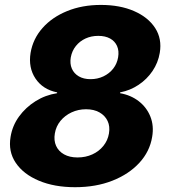

<svg xmlns="http://www.w3.org/2000/svg" viewBox="-20 -758 692 788"><path d="M288.1 10.3Q203.1 10.3 139.6 -16.4Q76.2 -43 44.7 -89.6Q13.2 -136.2 23.4 -196.3Q30.8 -242.2 58.1 -279.8Q85.4 -317.4 126 -342.8Q166.5 -368.2 214.4 -375.5V-378.9Q155.8 -390.6 125.7 -435.5Q95.7 -480.5 105.5 -541Q115.2 -598.6 154.5 -643.1Q193.8 -687.5 255.6 -712.6Q317.4 -737.8 394 -737.8Q472.2 -737.8 530 -712.6Q587.9 -687.5 616.7 -643.1Q645.5 -598.6 635.7 -541Q628.9 -500.5 606 -466.6Q583 -432.6 548.6 -409.7Q514.2 -386.7 473.1 -378.9L472.7 -375.5Q517.1 -367.7 549.6 -342.5Q582 -317.4 597.2 -279.5Q612.3 -241.7 604.5 -196.3Q594.7 -136.2 551.8 -89.6Q508.8 -43 441.2 -16.4Q373.5 10.3 288.1 10.3ZM298.3 -111.8Q331.5 -111.8 358.9 -124.3Q386.2 -136.7 404.3 -159.2Q422.4 -181.6 427.2 -210.4Q432.1 -239.3 421.6 -261.5Q411.1 -283.7 388.4 -296.6Q365.7 -309.6 333 -309.6Q301.3 -309.6 273.9 -296.9Q246.6 -284.2 228.3 -262Q210 -239.7 205.1 -210.4Q200.2 -181.6 210.2 -159.4Q220.2 -137.2 242.9 -124.5Q265.6 -111.8 298.3 -111.8ZM351.6 -433.1Q380.4 -433.1 404.5 -444.6Q428.7 -456.1 444.6 -476.3Q460.4 -496.6 464.8 -522.9Q469.2 -549.3 460.4 -569.1Q451.7 -588.9 431.9 -599.9Q412.1 -610.8 383.3 -610.8Q354.5 -610.8 330.8 -599.9Q307.1 -588.9 291.3 -569.1Q275.4 -549.3 270.5 -522.5Q266.1 -496.6 274.9 -476.3Q283.7 -456.1 303.5 -444.6Q323.2 -433.1 351.6 -433.1Z"/></svg>

Font: Inter 20pt ExtraBold
Style: Italic
Weight: 800
Italic angle: -9.3988°
Version: Version 4.001;git-66647c0bb